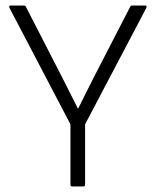

<svg xmlns="http://www.w3.org/2000/svg" viewBox="-20 -675 564 695"><path d="M242 0Q235 0 235 -7V-225L14 -647Q11 -655 19 -655H66Q72 -655 74 -650L207 -391Q221 -364 234.5 -336.5Q248 -309 262 -282H263Q276 -309 290 -336.5Q304 -364 318 -392L451 -650Q453 -655 459 -655H505Q513 -655 510 -647L288 -225V-7Q288 0 281 0Z"/></svg>

Font: Sofia Sans Light
Style: Regular
Weight: 300
Designer: Botio Nikoltchev, Ani Petrova
Foundry: lettersoup
Version: Version 4.100; ttfautohint (v1.8.3)